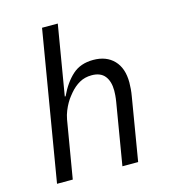

<svg xmlns="http://www.w3.org/2000/svg" viewBox="-110 -830 820 919"><g transform="rotate(-15 300.0 -370.0)"><path d="M183 -740H261L203 -394H207Q236 -456 276 -492Q316 -528 379 -528Q444 -528 481.5 -489Q519 -450 519 -379Q519 -364 517.5 -346.5Q516 -329 513 -312L461 0H383L434 -305Q437 -323 438 -337.5Q439 -352 439 -360Q439 -406 418 -432.5Q397 -459 353 -459Q319 -459 292.5 -444Q266 -429 244 -403Q240 -398 231.5 -387.5Q223 -377 214 -361.5Q205 -346 197 -326.5Q189 -307 185 -285L137 0H59Z"/></g></svg>

Font: IBM Plex Mono
Style: Italic
Weight: 400
Italic angle: -9°
Monospace: yes
Designer: Mike Abbink, Paul van der Laan, Pieter van Rosmalen
Foundry: Bold Monday
Version: Version 2.3